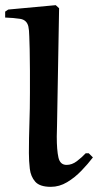

<svg xmlns="http://www.w3.org/2000/svg" viewBox="-34 -717 380 744"><path d="M182 -697 195 -685 187 -231Q187 -221 186.5 -210Q186 -199 186 -188Q186 -135 192.5 -106.5Q199 -78 224 -78Q245 -78 264 -92.5Q283 -107 298 -123H310L326 -107Q307 -82 281.5 -55.5Q256 -29 226 -11Q196 7 163 7Q120 7 102.5 -13Q85 -33 81.5 -63Q78 -93 78 -124Q78 -181 80 -239Q82 -297 82 -358Q82 -400 82 -443Q82 -486 81 -527Q80 -549 79.5 -575Q79 -601 76 -614Q70 -640 44 -644Q18 -648 -14 -649V-672L-2 -680Z"/></svg>

Font: Aref Ruqaa Ink
Style: Bold
Weight: 700
Designer: Abdullah Aref
Version: Version 1.005